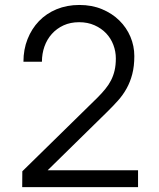

<svg xmlns="http://www.w3.org/2000/svg" viewBox="-20 -755 640 774"><path d="M69.5 -0.5 70 -64.5 373 -361.5Q390.5 -379 404.2 -395.8Q418 -412.5 427.5 -431Q437 -449.5 442 -471Q447 -492.5 447 -519.5Q447 -547.5 437 -574Q427 -600.5 407.8 -620.8Q388.5 -641 361 -653.2Q333.5 -665.5 299 -665.5Q264 -665.5 236.2 -652.8Q208.5 -640 189 -618.2Q169.5 -596.5 159.2 -567.5Q149 -538.5 149 -506H74.5Q74.5 -555.5 91 -597.2Q107.5 -639 137 -669.8Q166.5 -700.5 208.2 -717.8Q250 -735 300 -735Q350.5 -735 391.2 -718Q432 -701 461 -672.5Q490 -644 505.8 -606.8Q521.5 -569.5 521.5 -529Q521.5 -488 513.2 -456.2Q505 -424.5 490.2 -398Q475.5 -371.5 455 -348.8Q434.5 -326 410.5 -302.5L172 -68.5H536.5V-0.5Z"/></svg>

Font: Cns Manrope
Style: Regular
Weight: 400
Designer: Mikhail Sharanda
Foundry: Mikhail Sharanda
Version: Version 4.504